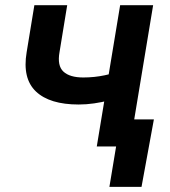

<svg xmlns="http://www.w3.org/2000/svg" viewBox="-20 -566 658 742"><path d="M284.2 -162.1Q171.9 -162.1 118.9 -212.4Q65.9 -262.7 83 -364.3L112.8 -545.9H239.7L210 -364.3Q200.7 -312 225.1 -289.3Q249.5 -266.6 301.8 -266.6Q344.7 -266.6 384.8 -275.1Q424.8 -283.7 469.2 -298.3L452.1 -193.8Q429.7 -185.1 401.6 -178Q373.5 -170.9 343.8 -166.5Q314 -162.1 284.2 -162.1ZM354 0 444.3 -545.9H571.8L481.4 0ZM402.8 156.2 428.7 0H388.7L405.8 -104.5H574.7L526.9 156.2Z"/></svg>

Font: Inter SemiBold
Style: Italic
Weight: 600
Italic angle: -9.3988°
Designer: Rasmus Andersson
Foundry: rsms
Version: Version 4.001;git-66647c0bb